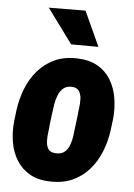

<svg xmlns="http://www.w3.org/2000/svg" viewBox="-54 -791 587 842"><g transform="rotate(5 239.5 -370.0)"><path d="M18.6 -239.3 24.4 -288.1Q31.2 -339.4 49.3 -384.8Q67.4 -430.2 97.9 -465.3Q128.4 -500.5 171.1 -520.3Q213.9 -540 270.5 -538.1Q323.7 -536.6 360.1 -515.9Q396.5 -495.1 418 -460Q439.5 -424.8 447 -380.6Q454.6 -336.4 450.2 -288.6L443.8 -238.8Q437.5 -188.5 419.2 -142.8Q400.9 -97.2 370.4 -62.3Q339.8 -27.3 297.1 -7.8Q254.4 11.7 198.2 9.8Q145 8.8 108.6 -12.2Q72.3 -33.2 50.5 -68.1Q28.8 -103 21.2 -147.2Q13.7 -191.4 18.6 -239.3ZM181.6 -288.6 175.3 -238.8Q174.8 -225.1 171.9 -205.1Q168.9 -185.1 169.7 -164.8Q170.4 -144.5 179.2 -130.9Q188 -117.2 210 -115.7Q235.8 -113.8 250.5 -125.7Q265.1 -137.7 272.5 -157Q279.8 -176.3 282.7 -198Q285.6 -219.7 287.6 -239.3L293.9 -289.1Q294.4 -302.2 297.4 -322.3Q300.3 -342.3 299.6 -362.3Q298.8 -382.3 289.8 -396.5Q280.8 -410.6 258.3 -412.1Q234.9 -413.1 220.5 -400.9Q206.1 -388.7 198.2 -368.9Q190.4 -349.1 187 -327.6Q183.6 -306.2 181.6 -288.6ZM288.1 -750 358.4 -596.7 238.3 -597.2 126.5 -749Z"/></g></svg>

Font: Roboto Condensed Black
Style: Italic
Weight: 900
Italic angle: -12°
Designer: Christian Robertson
Foundry: Google
Version: Version 3.008; 2023